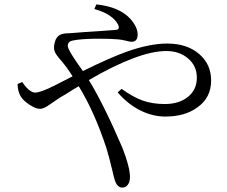

<svg xmlns="http://www.w3.org/2000/svg" viewBox="-20 -799 1030 873"><path d="M536 54Q512 54 501 17Q498 9 491 -23Q476 -86 464 -125Q409 -292 338 -407Q317 -395 276 -369Q260 -360 252 -355Q235 -344 211 -327Q180 -304 162 -304Q143 -304 114.5 -322.5Q86 -341 74 -361Q60 -386 60 -417L81 -426Q114 -378 140 -378Q164 -378 226 -409L310 -452Q288 -488 257 -525Q255 -528 249 -534Q234 -552 230 -562Q222 -580 228 -602Q234 -632 256 -642Q269 -648 299 -648Q307 -649 311 -649Q356 -653 438 -658Q493 -662 506 -663Q527 -664 517 -687Q492 -735 409 -758L418 -779Q523 -768 573 -713Q606 -675 606 -642Q606 -609 578 -609Q570 -609 552 -614Q531 -619 517 -620Q485 -623 430 -623Q370 -623 330 -618Q306 -615 298 -610Q288 -604 288 -590Q288 -574 335 -507Q350 -486 357 -476Q478 -536 559 -565Q662 -601 740 -601Q830 -601 885 -554Q940 -507 940 -433Q940 -355 878 -311Q821 -269 732 -269Q676 -269 622 -295Q562 -324 515 -379L533 -395Q584 -358 628 -342Q673 -326 729 -326Q794 -326 834.5 -358.5Q875 -391 875 -446Q875 -499 835.5 -533Q796 -567 736 -567Q611 -567 384 -435Q452 -324 537 -126Q571 -38 571 6Q571 27 561.5 40.5Q552 54 536 54Z"/></svg>

Font: Cactus Classical Serif
Style: Regular
Weight: 400
Designer: Henry Chan (via Glyphwiki)、田海東、宇文滿月
Foundry: Moonlit Owen
Version: Version 1.000